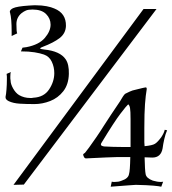

<svg xmlns="http://www.w3.org/2000/svg" viewBox="-20 -697 651 725"><path d="M110 -304Q79 -304 54.5 -305.5Q30 -307 13 -315Q1 -321 1 -329V-332Q3 -340 4.5 -359Q6 -378 6 -397Q6 -402 6 -407.5Q6 -413 5 -418L21 -425Q19 -421 19 -408Q19 -404 19 -400.5Q19 -397 20 -393Q20 -380 29.5 -363Q39 -346 52 -338Q71 -327 94 -327Q97 -327 100 -327Q103 -327 106 -328Q146 -330 165.5 -359.5Q185 -389 185 -421Q185 -444 175.5 -464Q166 -484 146 -491Q132 -496 110.5 -499.5Q89 -503 59 -503L65 -517L80 -519Q127 -528 149 -553.5Q171 -579 171 -604Q171 -627 154 -644Q137 -661 103 -661Q87 -661 78.5 -657.5Q70 -654 61 -647Q42 -631 42 -606Q42 -576 45 -571L24 -561V-577Q24 -627 18 -649Q18 -650 17.5 -650.5Q17 -651 17 -652Q17 -660 29 -666Q44 -673 89 -676L107 -677H117Q138 -677 156 -673.5Q174 -670 185 -665Q230 -647 229 -599Q228 -571 205.5 -553.5Q183 -536 141 -520Q132 -517 132 -514Q130 -512 147 -510Q207 -504 228 -473Q241 -454 240 -418Q239 -378 219 -352.5Q199 -327 169.5 -315.5Q140 -304 110 -304ZM31 1 522 -663H571L70 0ZM398 8 402 -11Q405 -10 408 -10Q411 -10 413 -10Q420 -10 426.5 -11Q433 -12 440 -15Q464 -23 467 -39Q471 -51 472 -104H425Q412 -104 381 -102.5Q350 -101 307 -99Q300 -98 297 -104.5Q294 -111 294 -113Q294 -116 301 -120Q304 -123 316 -139.5Q328 -156 343.5 -178.5Q359 -201 372 -222Q401 -267 419.5 -294Q438 -321 439 -324Q450 -343 455 -344Q459 -346 469.5 -351Q480 -356 491 -358Q512 -363 519.5 -365Q527 -367 530 -367Q534 -367 534 -362V-360Q530 -337 527.5 -303.5Q525 -270 525 -214V-173Q525 -167 525 -160Q525 -153 526 -145Q556 -148 565 -154Q574 -159 589 -179Q600 -196 602 -207L611 -205Q605 -192 600.5 -172.5Q596 -153 594 -137Q588 -102 555 -102Q548 -102 541 -102.5Q534 -103 526 -103Q527 -54 530 -39Q533 -24 557 -15Q574 -10 587 -10Q593 -10 596 -11L589 8Q581 6 559 4Q537 2 493 1Q487 1 463.5 3Q440 5 398 8ZM473 -142V-247Q473 -278 471 -289Q469 -300 464 -303Q458 -298 435 -268Q412 -238 364 -159Q361 -155 361 -151Q361 -146 373 -144Q391 -143 407.5 -142.5Q424 -142 440 -142Z"/></svg>

Font: Gideon Roman
Style: Regular
Weight: 400
Designer: Robert E. Leuschke
Foundry: Robert E. Leuschke
Version: Version 2.010